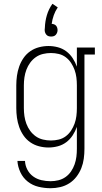

<svg xmlns="http://www.w3.org/2000/svg" viewBox="-20 -771 540 1014"><path d="M247 223Q215 223 183.5 215.5Q152 208 127 188.5Q102 169 88 139.5Q74 110 72 79H112Q113 103 124.5 125Q136 147 155.5 161Q175 175 199 180.5Q223 186 247 186Q268 186 288.5 181Q309 176 326 164Q343 152 355 134.5Q367 117 374 97Q381 77 383.5 56.5Q386 36 386 15V-101Q378 -78 364 -56.5Q350 -35 330 -20Q310 -5 285.5 1.5Q261 8 236 8Q211 8 186 1.5Q161 -5 140 -19.5Q119 -34 104.5 -55Q90 -76 81.5 -100Q73 -124 69.5 -149.5Q66 -175 66 -200V-320Q66 -345 69.5 -370.5Q73 -396 81.5 -420Q90 -444 104.5 -465Q119 -486 140 -500.5Q161 -515 186 -521.5Q211 -528 236 -528Q261 -528 285.5 -521.5Q310 -515 330 -500Q350 -485 364 -463.5Q378 -442 386 -419V-520H481V-483H426V15Q426 41 422.5 67Q419 93 409.5 117Q400 141 384 162Q368 183 346 197Q324 211 298.5 217Q273 223 247 223ZM249 -29Q270 -29 290.5 -34Q311 -39 327.5 -51.5Q344 -64 355.5 -81.5Q367 -99 374 -118.5Q381 -138 383.5 -158.5Q386 -179 386 -200V-320Q386 -341 383.5 -361.5Q381 -382 374 -401.5Q367 -421 355.5 -438.5Q344 -456 327.5 -468.5Q311 -481 290.5 -486Q270 -491 249 -491Q228 -491 207 -486Q186 -481 169 -469Q152 -457 139.5 -440Q127 -423 119.5 -403Q112 -383 109 -362Q106 -341 106 -320V-200Q106 -179 109 -158Q112 -137 119.5 -117Q127 -97 139.5 -80Q152 -63 169 -51Q186 -39 207 -34Q228 -29 249 -29ZM250 -578Q243 -578 236.5 -580Q230 -582 225.5 -587Q221 -592 218.5 -598.5Q216 -605 216 -612V-614L217 -625Q218 -658 227.5 -690.5Q237 -723 257 -751L285 -732Q272 -713 264 -690.5Q256 -668 253 -645Q259 -645 265.5 -642.5Q272 -640 276 -635.5Q280 -631 282 -624.5Q284 -618 284 -612Q284 -605 281.5 -598.5Q279 -592 274.5 -587Q270 -582 263.5 -580Q257 -578 250 -578Z"/></svg>

Font: Iosevka Curly Slab Extralight
Style: Regular
Weight: 200
Monospace: yes
Designer: Belleve Invis
Foundry: Belleve Invis
Version: Version 22.1.2; ttfautohint (v1.8.4)